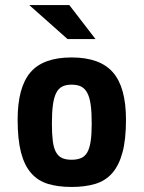

<svg xmlns="http://www.w3.org/2000/svg" viewBox="-20 -735 570 762"><path d="M480 -260Q480 -181 466 -129.5Q452 -78 425 -47.5Q398 -17 357.5 -5Q317 7 264 7Q211 7 171 -5Q131 -17 104 -47.5Q77 -78 63.5 -129.5Q50 -181 50 -260Q50 -388 100.5 -447.5Q151 -507 264 -507Q377 -507 428.5 -447.5Q480 -388 480 -260ZM344 -245Q344 -289 340 -318.5Q336 -348 326.5 -366Q317 -384 302 -391.5Q287 -399 264 -399Q242 -399 227 -391.5Q212 -384 203 -366Q194 -348 190 -318.5Q186 -289 186 -245Q186 -203 189.5 -175.5Q193 -148 202 -131.5Q211 -115 226 -108Q241 -101 264 -101Q287 -101 302.5 -108Q318 -115 327 -131.5Q336 -148 340 -175.5Q344 -203 344 -245ZM248 -580 96 -715H255L359 -580Z"/></svg>

Font: Share
Style: Bold
Weight: 700
Designer: Ralph du Carrois
Version: Version 1.002